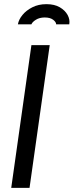

<svg xmlns="http://www.w3.org/2000/svg" viewBox="-20 -903 354 923"><path d="M34 0 131 -686H219L122 0ZM66 -786Q70 -809 88 -831Q106 -853 135.5 -868Q165 -883 203 -883Q242 -883 267.5 -868Q293 -853 305 -831Q317 -809 313 -786H250Q250 -797 235.5 -808Q221 -819 195 -819Q170 -819 152.5 -808Q135 -797 131 -786Z"/></svg>

Font: Archivo Narrow
Style: Italic
Weight: 400
Italic angle: -8°
Designer: Hector Gatti
Foundry: Omnibus-Type
Version: Version 3.002